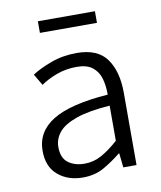

<svg xmlns="http://www.w3.org/2000/svg" viewBox="-77 -713 661 788"><g transform="rotate(-10 253.5 -319.0)"><path d="M205.6 12.2Q143.6 12.2 102.3 -22.7Q61 -57.6 61 -124Q61 -203.6 133.5 -248.5Q206.1 -293.5 364.3 -305.2Q364.7 -341.8 356 -372.3Q347.2 -402.8 324 -421.1Q300.8 -439.5 258.3 -439.5Q212.9 -439.5 173.8 -424.8Q134.8 -410.2 107.9 -391.1L80.1 -438.5Q110.4 -458.5 159.9 -477.1Q209.5 -495.6 268.1 -495.6Q355.5 -495.6 393.1 -442.9Q430.7 -390.1 430.7 -301.8V0H375.5L369.1 -59.6H367.2Q331.5 -30.8 293.7 -9.3Q255.9 12.2 205.6 12.2ZM222.2 -42.5Q259.8 -42.5 292.7 -60.5Q325.7 -78.6 364.3 -112.8V-259.3Q275.4 -252.9 223.6 -234.6Q171.9 -216.3 149.7 -189.2Q127.4 -162.1 127.4 -127.9Q127.4 -82.5 154.5 -62.5Q181.6 -42.5 222.2 -42.5ZM134.3 -603V-651.4H372.1V-603Z"/></g></svg>

Font: Varta Light Light
Style: Regular
Weight: 300
Version: Version 1.004